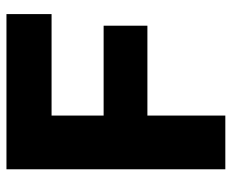

<svg xmlns="http://www.w3.org/2000/svg" viewBox="-80 -620 700 579"><g transform="rotate(-90 269.5 -330.0)"><path d="M49 0V-660H211V0ZM130 -235V-367H482V-235ZM130 -524V-660H517V-524Z"/></g></svg>

Font: Bricolage Grotesque 36pt ExtraBold
Style: Regular
Weight: 800
Designer: Mathieu Triay
Foundry: Atelier Triay
Version: Version 1.000;gftools[0.9.30]